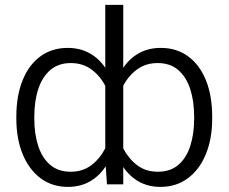

<svg xmlns="http://www.w3.org/2000/svg" viewBox="-20 -747 926 778"><path d="M839.8 -274.1V-266.7Q839.8 -184.7 814.1 -122.2Q788.4 -59.7 741.3 -24.7Q694.2 10.3 630.3 10.3Q581.7 10.3 543.9 -10.5Q506 -31.2 479.4 -70.3V0H413.4L408.4 -73.2Q381.7 -32.7 343.2 -11.2Q304.7 10.3 255.3 10.3Q191.4 10.3 144.5 -24.7Q97.7 -59.7 71.9 -122.2Q46.2 -184.7 46.2 -266.7V-274.1Q46.2 -359 71.6 -421.7Q96.9 -484.4 143.6 -518.6Q190.3 -552.9 253.9 -552.9Q303.3 -552.9 341.6 -532.1Q380 -511.4 406.6 -472.3V-727.3H479.4V-472.3Q506 -511.4 544.2 -532.1Q582.4 -552.9 631.7 -552.9Q695.7 -552.9 742.4 -518.6Q789.1 -484.4 814.5 -421.7Q839.8 -359 839.8 -274.1ZM119 -274.1V-266.7Q119 -204.2 134.9 -155.4Q150.9 -106.5 183.6 -78.8Q216.3 -51.1 266 -51.1Q315.3 -51.1 350.1 -77.6Q384.9 -104 406.6 -146.3V-399.1Q385.7 -439.6 350.5 -465.6Q315.3 -491.5 267 -491.5Q217 -491.5 184.1 -463.4Q151.3 -435.4 135.1 -386.4Q119 -337.4 119 -274.1ZM766.7 -266.7V-274.1Q766.7 -337.4 750.7 -386.4Q734.7 -435.4 702.1 -463.4Q669.4 -491.5 619 -491.5Q570.7 -491.5 535.5 -465.7Q500.4 -440 479.4 -399.5V-145.6Q501.4 -103.7 536 -77.4Q570.7 -51.1 620 -51.1Q670.1 -51.1 702.6 -78.8Q735.1 -106.5 750.9 -155.4Q766.7 -204.2 766.7 -266.7Z"/></svg>

Font: Inter Zeller Light
Style: Regular
Weight: 300
Designer: Rasmus Andersson; Joe Bland
Foundry: zeller
Version: Version 3.015;git-dec3a8cb1